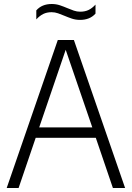

<svg xmlns="http://www.w3.org/2000/svg" viewBox="-20 -940 658 960"><path d="M13.5 0 269 -740H349.5L605.5 0H544.5L459 -251H158.5L73 0ZM176 -303H441.5L308.5 -691ZM380.5 -840.5Q358.5 -840.5 339.2 -847Q320 -853.5 302.5 -861Q286 -868 270.2 -873.5Q254.5 -879 238 -879Q214 -879 196 -870Q178 -861 161.5 -843V-888Q189.5 -920 238.5 -920Q260.5 -920 279.8 -913.5Q299 -907 316.5 -899.5Q333 -892.5 348.8 -887Q364.5 -881.5 381 -881.5Q405 -881.5 423 -890.2Q441 -899 457.5 -917V-872Q429.5 -840.5 380.5 -840.5Z"/></svg>

Font: Encode Sans SmCnd Lt
Style: Regular
Weight: 300
Width: 4
Designer: Multiple Designers
Foundry: Impallari Type
Version: Version 3.002; ttfautohint (v1.8.3) -l 8 -r 50 -G 200 -x 14 